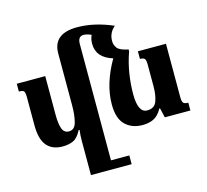

<svg xmlns="http://www.w3.org/2000/svg" viewBox="-136 -921 1441 1335"><g transform="rotate(-15 584.0 -254.0)"><path d="M650 192H518V-646Q518 -700 559 -700Q582 -700 614 -686Q601 -658 601 -624Q601 -524 717 -489Q624 -329 624 -181Q624 -80 671.5 -34Q719 12 795 12Q842 12 876 -5Q910 -22 936 -69H941L957 0H1141V-56Q1116 -56 1106.5 -65.5Q1097 -75 1097 -107V-492H895V-437Q921 -437 929 -426.5Q937 -416 937 -384V-229Q937 -164 920.5 -121Q904 -78 852 -78Q786 -78 786 -212Q786 -285 798 -360Q810 -435 836 -508V-521Q775 -533 757.5 -555.5Q740 -578 740 -607Q740 -666 786 -705Q652 -763 529 -763Q356 -763 356 -620V-245Q356 -178 343 -128Q330 -78 289 -78Q254 -78 241 -113Q228 -148 228 -213V-492H23V-436Q53 -436 60 -425.5Q67 -415 67 -380V-182Q67 -81 106 -34.5Q145 12 219 12Q264 12 296.5 -3Q329 -18 355 -69H362Q357 -29 357 1V255H650Z"/></g></svg>

Font: Noto Serif Armenian SemiCondensed Extra
Style: Regular
Weight: 800
Width: 4
Designer: Monotype Design Team
Foundry: Monotype Imaging Inc.
Version: Version 1.901